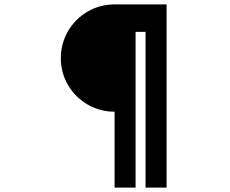

<svg xmlns="http://www.w3.org/2000/svg" viewBox="-20 -788 1040 868"><path d="M498 60H593V-644H638V60H733V-768H498Q432 -768 376 -735.5Q320 -703 287.5 -647Q255 -591 255 -525Q255 -459 287.5 -403.5Q320 -348 376 -315.5Q432 -283 498 -283Z"/></svg>

Font: SUIT Heavy
Style: Regular
Weight: 900
Designer: Sunn Youn; Korean Glyphs from Source Han Sans (Sandoll Communications; Soo-young Jang, Joo-yeon Kang)
Foundry: Sunn
Version: Version 1.006